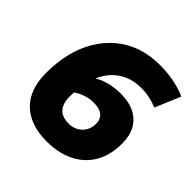

<svg xmlns="http://www.w3.org/2000/svg" viewBox="-187 -865 1030 1030"><g transform="rotate(45 328.5 -350.0)"><path d="M313 10Q230 10 171 -20Q112 -50 81.5 -107.5Q51 -165 51 -248Q51 -329 68 -399Q85 -469 119 -526Q153 -583 202 -624.5Q251 -666 314 -688Q377 -710 454 -710Q520 -710 573 -697.5Q626 -685 654 -671L593 -527Q564 -539 534.5 -545.5Q505 -552 469 -552Q414 -552 372.5 -533Q331 -514 301 -481Q264 -439 247 -378Q230 -317 230 -247Q230 -213 241 -189Q252 -165 274 -153Q296 -141 329 -141Q359 -141 382.5 -154Q406 -167 420 -190Q434 -213 434 -243Q434 -266 425 -282Q416 -298 396.5 -307Q377 -316 342 -316Q320 -316 298.5 -310.5Q277 -305 257 -295Q237 -285 221 -272L230 -392Q256 -415 286 -428Q316 -441 348 -447Q380 -453 412 -453Q475 -453 518.5 -431.5Q562 -410 585 -369Q608 -328 608 -269Q608 -215 594.5 -171Q581 -127 555.5 -93.5Q530 -60 494 -37Q458 -14 412.5 -2Q367 10 313 10Z"/></g></svg>

Font: Georama ExtraCondensed Thin ExtraBold
Style: Italic
Weight: 800
Italic angle: -9°
Version: Version 1.001